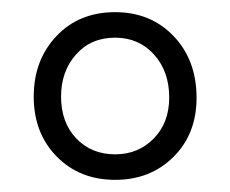

<svg xmlns="http://www.w3.org/2000/svg" viewBox="-20 -734 379 316"><path d="M169.5 -714Q228 -714 265.8 -674.5Q303.5 -635 303.5 -573Q303.5 -513.5 265.5 -475.8Q227.5 -438 169.5 -438Q111 -438 73.2 -476.5Q35.5 -515 35.5 -575Q35.5 -635 72.8 -674.5Q110 -714 169.5 -714ZM169.5 -672Q129.5 -672 105 -644.2Q80.5 -616.5 80.5 -575Q80.5 -532.5 105.5 -506.2Q130.5 -480 169.5 -480Q207.5 -480 233 -506Q258.5 -532 258.5 -573.5Q258.5 -616.5 233.5 -644.2Q208.5 -672 169.5 -672Z"/></svg>

Font: Fraunces 144pt Soft
Style: Bold
Weight: 700
Version: Version 1.000;[0bf87f6ff]